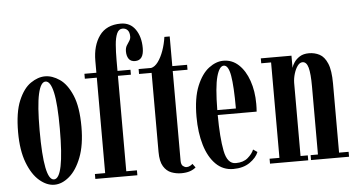

<svg xmlns="http://www.w3.org/2000/svg" viewBox="-52 -849 1764 951"><g transform="rotate(-5 830.0 -373.0)"><path d="M182 11Q144.5 11 108.2 -19.8Q72 -50.5 48.5 -111.8Q25 -173 25 -263.5Q25 -362.5 49.5 -420.5Q74 -478.5 110.2 -503.2Q146.5 -528 182 -528Q217.5 -528 254 -503.2Q290.5 -478.5 315.2 -420.5Q340 -362.5 340 -263.5Q340 -173 316.2 -111.8Q292.5 -50.5 256.2 -19.8Q220 11 182 11ZM182 -15.5Q232.5 -15.5 232.5 -263.5Q232.5 -386.5 219.5 -444.2Q206.5 -502 182 -502Q158 -502 145 -444.2Q132 -386.5 132 -263.5Q132 -15.5 182 -15.5Z M386 0V-24.5H437V-499H377.5V-523.5H437V-582.5Q437 -658.5 471.8 -707Q506.5 -755.5 578 -755.5Q625 -755.5 650.8 -718.5Q676.5 -681.5 676.5 -625.5Q676.5 -564.5 633.5 -564.5Q611.5 -564.5 601.8 -579Q592 -593.5 592 -616Q592 -633 599 -644.8Q606 -656.5 612.8 -666.2Q619.5 -676 619.5 -688Q619.5 -709 610 -719.5Q600.5 -730 585 -730Q566 -730 556.8 -709Q547.5 -688 544.8 -653.2Q542 -618.5 542 -577.5V-523.5H606.5V-499H542V-24.5H595V0Z M813 9Q787.5 9 763.8 0Q740 -9 724.8 -33.8Q709.5 -58.5 709.5 -106V-499H647V-523.5H709.5Q728 -527.5 744 -549.2Q760 -571 771.5 -603.2Q783 -635.5 788 -671H814.5V-523.5H888V-499H814.5V-53.5Q814.5 -33.5 823.8 -26.2Q833 -19 841.5 -19Q851 -19 859.5 -23.8Q868 -28.5 871.5 -32.5L885.5 -13.5Q873.5 -3 855.8 3Q838 9 813 9Z M1071.5 10.5Q1020.5 10.5 984.8 -25Q949 -60.5 930.5 -122.2Q912 -184 912 -263Q912 -356.5 936 -415Q960 -473.5 996 -500.8Q1032 -528 1068.5 -528Q1112 -528 1144.2 -498Q1176.5 -468 1194.5 -416.2Q1212.5 -364.5 1212.5 -301Q1212.5 -280.5 1211 -262.5H1017.5Q1018 -149.5 1031 -83.5Q1044 -17.5 1086 -17.5Q1124 -17.5 1146.2 -36.8Q1168.5 -56 1177 -77L1197.5 -63Q1186.5 -35 1153.8 -12.2Q1121 10.5 1071.5 10.5ZM1068.5 -503.5Q1046.5 -503.5 1032.5 -453Q1018.5 -402.5 1017.5 -287H1110Q1110 -397 1100.8 -450.2Q1091.5 -503.5 1068.5 -503.5Z M1254.5 0V-24.5H1303.5V-499H1254.5V-523.5H1407V-463Q1410 -475 1420.2 -490.2Q1430.5 -505.5 1448.5 -516.8Q1466.5 -528 1494 -528Q1522.5 -528 1546.5 -515.5Q1570.5 -503 1585.2 -468.5Q1600 -434 1600 -368V-24.5H1647.5V0H1458.5V-24.5H1495V-362.5Q1495 -426.5 1486.8 -456.5Q1478.5 -486.5 1458.5 -486.5Q1445 -486.5 1434 -471.8Q1423 -457 1416 -434.2Q1409 -411.5 1408.5 -388.5V-24.5H1444.5V0Z"/></g></svg>

Font: Imbue 50pt SemiBold
Style: Regular
Weight: 600
Designer: Tyler Finck
Foundry: Etcetera Type Company
Version: Version 1.102; ttfautohint (v1.8.3)